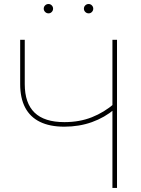

<svg xmlns="http://www.w3.org/2000/svg" viewBox="-20 -923 691 943"><path d="M295.9 -300.8Q224.6 -300.8 176.3 -324.5Q127.9 -348.1 103.5 -394.8Q79.1 -441.4 79.1 -509.8V-727.5H101.6V-509.8Q101.6 -416.5 149.7 -369.9Q197.8 -323.2 296.4 -323.2Q370.6 -323.2 431.2 -347.2Q491.7 -371.1 543 -415.5V-387.2Q494.1 -345.7 431.4 -323.2Q368.7 -300.8 295.9 -300.8ZM532.2 0V-727.5H554.7V0ZM415.5 -857.4Q405.8 -857.4 398.9 -864.3Q392.1 -871.1 392.1 -880.4Q392.1 -890.1 398.9 -896.7Q405.8 -903.3 415.5 -903.3Q424.8 -903.3 431.4 -896.5Q438 -889.6 438 -880.4Q438 -871.1 431.4 -864.3Q424.8 -857.4 415.5 -857.4ZM218.3 -857.4Q208.5 -857.4 201.7 -864.3Q194.8 -871.1 194.8 -880.4Q194.8 -890.1 201.7 -896.7Q208.5 -903.3 218.3 -903.3Q227.5 -903.3 234.1 -896.5Q240.7 -889.6 240.7 -880.4Q240.7 -871.1 234.1 -864.3Q227.5 -857.4 218.3 -857.4Z"/></svg>

Font: Inter 24pt Thin
Style: Regular
Weight: 250
Designer: Rasmus Andersson
Foundry: rsms
Version: Version 4.001;git-66647c0bb